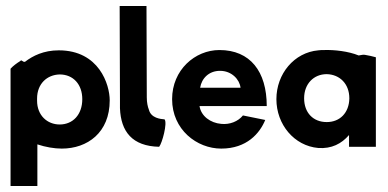

<svg xmlns="http://www.w3.org/2000/svg" viewBox="-20 -487 1287 637"><path d="M15 130H104V-8C131 1 160 6 185 6C270 6 344 -47 344 -154C344 -206 309 -320 175 -320C125 -320 89 -302 63 -282C55 -280 51 -291 48 -285C35 -277 23 -268 15 -259ZM103 -153V-160C103 -209 136 -239 178 -240C223 -240 253 -207 253 -158C253 -107 222 -74 178 -74C137 -74 103 -104 103 -153Z M377 -467 378 -156V-128C381 -50 419 -2 508 0C518 -12 536 -79 526 -91C513 -92 481 -95 474 -123C470 -133 467 -147 467 -164L466 -467Z M551 -158C551 -57 633 6 714 6C799 6 842 -45 860 -89L786 -104C770 -84 742 -73 714 -76C678 -79 647 -102 642 -135H865C865 -250 810 -321 708 -321C627 -321 551 -255 551 -158ZM644 -196C649 -227 673 -252 710 -252C749 -252 775 -223 778 -196Z M897 -158C897 -74 956 -3 1036 4C1080 7 1113 -10 1138 -39V0H1227V-297C1216 -300 1204 -303 1191 -305C1187 -306 1179 -305 1170 -303C1136 -317 1089 -322 1057 -321C1049 -321 1042 -321 1036 -320C956 -313 897 -242 897 -158ZM989 -161C989 -209 1021 -241 1064 -241C1107 -240 1139 -209 1139 -161V-160C1138 -113 1108 -82 1064 -82C1019 -82 989 -113 989 -161Z"/></svg>

Font: Rabbid Highway Sign II Hop
Style: Regular
Weight: 400
Foundry: Cannot Into Space Fonts
Version: Version 0.277